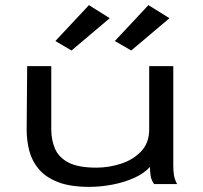

<svg xmlns="http://www.w3.org/2000/svg" viewBox="-20 -718 790 749"><path d="M329 11Q254 11 206.5 -7.5Q159 -26 132 -57.5Q105 -89 94.5 -129Q84 -169 84 -212L86 -460H180V-214Q180 -171 195 -137Q210 -103 248 -83.5Q286 -64 356 -64Q405 -64 452.5 -79.5Q500 -95 531 -128Q562 -161 562 -213V-460H656V-72Q656 -53 658.5 -35.5Q661 -18 671 0H581Q570 -16 567.5 -33Q565 -50 565 -67Q543 -42 504.5 -24.5Q466 -7 419.5 2Q373 11 329 11ZM492 -521 428 -558 559 -698 641 -647ZM259 -521 196 -558 327 -698 408 -647Z"/></svg>

Font: Inconsolata ExtraExpanded Medium
Style: Regular
Weight: 500
Width: 8
Monospace: yes
Designer: Raph Levien, Cyreal, Brenton Simpson
Foundry: Raph Levien, Cyreal, Google
Version: Version 3.001; ttfautohint (v1.8.2.53-6de2)